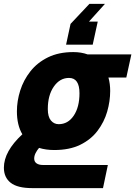

<svg xmlns="http://www.w3.org/2000/svg" viewBox="-51 -818 696 988"><path d="M115 150Q39 150 4 122.5Q-31 95 -31 45Q-31 -39 64 -127Q36 -174 36 -245Q36 -298 53 -352Q70 -406 105.5 -451Q141 -496 196 -523Q251 -550 326 -550Q367 -550 400 -538H625L599 -419H507Q516 -387 516 -350Q516 -297 500.5 -243.5Q485 -190 451 -145Q417 -100 362 -73Q307 -46 228 -46Q185 -46 150 -57Q139 -44 132 -30Q125 -16 125 -2Q125 14 137 22.5Q149 31 170 31H504L479 150ZM251 -179Q299 -179 328.5 -223Q358 -267 358 -338Q358 -417 304 -417Q257 -417 226 -372.5Q195 -328 195 -257Q195 -217 211 -198Q227 -179 251 -179ZM489 -798 407 -707H452L426 -588H289L312 -695L409 -798Z"/></svg>

Font: Geist Mono ExtraBold
Style: Italic
Weight: 800
Italic angle: -12°
Monospace: yes
Designer: Basement.studio, Andrés Briganti, Mateo Zaragoza
Foundry: Basement.studio, Vercel, Andrés Briganti, Guido Ferreyra, Mateo Zaragoza
Version: Version 1.500; ttfautohint (v1.8.4.7-5d5b)